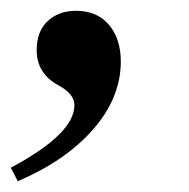

<svg xmlns="http://www.w3.org/2000/svg" viewBox="-80 -154 350 356"><path d="M-47 182 -60 157Q58 94 58 41Q58 20 28 4Q-12 -18 -12 -61Q-12 -96 8.5 -115Q29 -134 61 -134Q100 -134 122 -108Q144 -82 144 -40Q144 27 93 85.5Q42 144 -47 182Z"/></svg>

Font: STIX MathJax Main
Style: Bold Italic
Weight: 700
Italic angle: -16.33°
Designer: MicroPress Inc., with final additions and corrections provided by Coen Hoffman, Elsevier (retired)
Version: Version 1.1.1